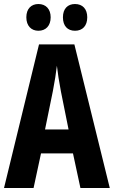

<svg xmlns="http://www.w3.org/2000/svg" viewBox="-20 -935 566 955"><path d="M111 -849C111 -806 136 -782 171 -782C208 -782 232 -807 232 -849C232 -890 208 -915 171 -915C136 -915 111 -892 111 -849ZM293 -849C293 -806 316 -782 353 -782C391 -782 414 -807 414 -849C414 -890 391 -915 353 -915C317 -915 293 -892 293 -849ZM380 0H526L350 -714H174L0 0H147L184 -172H343ZM283 -480 321 -291H204L243 -482C252 -528 259 -573 263 -608C267 -572 274 -527 283 -480Z"/></svg>

Font: Noto Sans Myanmar UI ExtraCondensed
Style: Bold
Weight: 700
Width: 2
Designer: Monotype Design Team
Foundry: Monotype Imaging Inc.
Version: Version 2.103